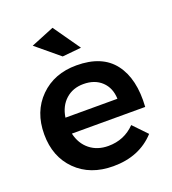

<svg xmlns="http://www.w3.org/2000/svg" viewBox="-138 -863 869 972"><g transform="rotate(-20 296.0 -377.0)"><path d="M357 -615 255 -605 131 -708 256 -759ZM304 -539Q442 -539 506 -455Q570 -371 560 -222H165Q178 -165 218.5 -132.5Q259 -100 318 -100Q404 -100 462 -160L532 -87Q448 5 307 5Q183 5 107.5 -70Q32 -145 32 -266Q32 -388 108 -463.5Q184 -539 304 -539ZM162 -309H442Q440 -368 403 -403Q366 -438 305 -438Q248 -438 209.5 -403.5Q171 -369 162 -309Z"/></g></svg>

Font: Montserrat arm Medium
Style: Regular
Weight: 500
Designer: Julieta Ulanovsky
Foundry: Julieta Ulanovsky
Version: Version 6.000;PS 006.000;hotconv 1.0.88;makeotf.lib2.5.64775